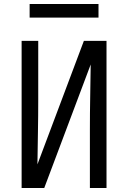

<svg xmlns="http://www.w3.org/2000/svg" viewBox="-20 -939 640 959"><path d="M88 0V-735H171V-441Q171 -360 169.5 -279.5Q168 -199 167 -118L399 -735H512V0H429V-294Q429 -375 430.5 -455.5Q432 -536 433 -617L201 0ZM472 -851H128V-919H472Z"/></svg>

Font: Nova
Style: Regular
Weight: 400
Monospace: yes
Designer: Belleve Invis
Foundry: Belleve Invis
Version: Version 24.1.4; ttfautohint (v1.8.4)